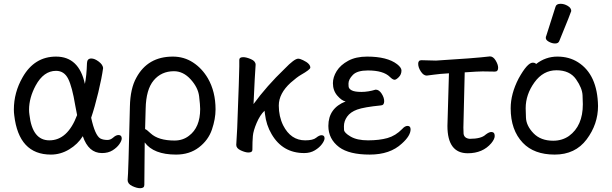

<svg xmlns="http://www.w3.org/2000/svg" viewBox="-20 -790 3223 1011"><path d="M240 -51Q336 -51 386 -184L376 -236Q360 -333 339 -375Q318 -417 275 -417Q210 -417 168 -340Q133 -275 133 -212Q133 -199 135 -186Q150 -51 240 -51ZM248 24Q79 24 55 -183Q53 -198 53 -213Q53 -303 99 -383Q161 -492 275 -492Q396 -492 427 -348Q436 -391 438 -458Q439 -482 461 -482Q478 -482 499.5 -466Q521 -450 523 -432Q516 -380 497.5 -303Q479 -226 460 -170Q480 -78 508 -61Q523 -53 546 -53Q562 -53 576.5 -66Q591 -79 604 -79Q621 -79 621 -61Q621 -49 608.5 -31Q596 -13 573 1.5Q550 16 517 16Q446 16 416 -73Q390 -31 344.5 -3.5Q299 24 248 24Z M899 -50Q943 -50 975 -75Q1034 -119 1034 -216Q1034 -237 1028.5 -283Q1023 -329 984 -372Q945 -415 896 -415Q830 -415 789.5 -367Q749 -319 747 -218L744 -110Q750 -110 773 -88Q814 -50 899 -50ZM718 201Q700 201 676 189.5Q652 178 652 158Q656 127 664 -229Q666 -324 698 -381Q758 -492 890 -492Q949 -492 996.5 -461Q1044 -430 1075 -377Q1115 -307 1115 -214Q1115 -164 1096 -108Q1077 -52 1027.5 -14Q978 24 907 24Q789 24 742 -40L740 184Q740 201 718 201Z M1582 16Q1468 16 1410 -84Q1382 -131 1375 -191L1373 -207Q1349 -184 1331.5 -143Q1314 -102 1311.5 -74Q1309 -46 1309 -1Q1309 13 1288 13Q1272 13 1248 2Q1224 -9 1224 -27L1229 -115Q1240 -403 1240 -440V-475Q1240 -489 1261 -489Q1277 -489 1301.5 -478.5Q1326 -468 1326 -449Q1322 -398 1315 -242Q1384 -337 1479 -428Q1530 -481 1550 -481Q1560 -481 1576 -473Q1614 -455 1614 -434Q1614 -424 1565 -396Q1544 -384 1511 -355Q1448 -298 1448 -234Q1448 -177 1471 -130Q1511 -51 1587 -51Q1628 -51 1644.5 -64.5Q1661 -78 1673 -78Q1689 -78 1689 -62Q1689 -50 1675.5 -31.5Q1662 -13 1638 1.5Q1614 16 1582 16Z M1927 24Q1819 24 1766 -15Q1709 -58 1709 -127Q1709 -220 1800 -256Q1780 -259 1756.5 -286Q1733 -313 1733 -352Q1733 -384 1753 -416Q1773 -448 1813.5 -470Q1854 -492 1913 -492Q2019 -492 2071 -452Q2094 -434 2094 -419Q2094 -398 2080 -384Q2066 -370 2058 -370Q2048 -370 2033 -385Q1999 -419 1917 -419Q1861 -419 1838 -395.5Q1815 -372 1815 -350Q1815 -348 1815.5 -335.5Q1816 -323 1831.5 -314.5Q1847 -306 1883 -306Q1919 -306 1958 -318Q1976 -318 1989.5 -297Q2003 -276 2003 -257Q2003 -236 1986 -235Q1896 -226 1860.5 -213Q1825 -200 1808 -176Q1791 -152 1791 -125Q1791 -122 1791.5 -106.5Q1792 -91 1826 -71Q1860 -51 1918 -51Q1977 -51 2020 -63Q2063 -75 2098 -111Q2112 -127 2126 -127Q2142 -127 2142 -109Q2142 -75 2096 -34Q2034 24 1927 24Z M2443 17Q2336 17 2336 -127L2344 -404Q2293 -401 2266 -397Q2239 -393 2227 -392Q2210 -392 2196 -413.5Q2182 -435 2182 -454Q2182 -473 2199 -473L2276 -471Q2476 -483 2560 -493Q2577 -493 2590 -471.5Q2603 -450 2603 -433Q2603 -413 2586 -413L2521 -414Q2499 -414 2427 -409L2420 -118L2421 -86Q2424 -62 2453 -59Q2514 -59 2537 -81Q2555 -95 2567 -95Q2585 -95 2585 -74Q2585 -58 2567 -36Q2522 17 2443 17Z M2893 -49Q2940 -49 2976 -74Q3049 -127 3049 -241Q3049 -249 3047.5 -287.5Q3046 -326 3013 -373Q2980 -420 2910 -420Q2840 -420 2794 -356Q2748 -292 2748 -220Q2748 -214 2749.5 -171Q2751 -128 2789 -88.5Q2827 -49 2893 -49ZM2901 24Q2792 24 2733 -38Q2669 -105 2669 -220Q2669 -296 2711 -377Q2757 -460 2785 -460Q2798 -460 2803 -453Q2853 -492 2915 -492Q2977 -492 3024 -462Q3126 -397 3129 -232Q3129 -136 3069 -56Q3009 24 2901 24ZM2903 -561Q2887 -561 2870.5 -570Q2854 -579 2854 -590Q2854 -598 2856 -600L2905 -754Q2909 -770 2932 -770Q2951 -770 2969.5 -759Q2988 -748 2988 -732Q2988 -728 2925 -574Q2920 -561 2903 -561Z"/></svg>

Font: LXGW WenKai Medium
Style: Regular
Weight: 500
Designer: LXGW / Fontworks Inc.
Foundry: LXGW / Fontworks Inc.
Version: Version 1.501; October 10, 2024